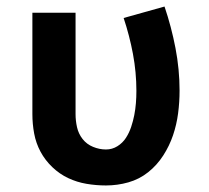

<svg xmlns="http://www.w3.org/2000/svg" viewBox="-20 -559 640 587"><path d="M304 8Q274 8 244.5 3Q215 -2 188.5 -14.5Q162 -27 140 -48Q118 -69 104 -95Q90 -121 84.5 -150.5Q79 -180 79 -210V-520H211V-210Q211 -190 215.5 -170Q220 -150 232.5 -134Q245 -118 264.5 -110Q284 -102 304 -102Q323 -102 339 -112Q355 -122 365 -137.5Q375 -153 381 -171Q387 -189 390.5 -207Q394 -225 395.5 -243.5Q397 -262 397 -281Q397 -338 386.5 -394Q376 -450 358 -504L483 -539Q504 -477 516.5 -412Q529 -347 529 -282Q529 -247 524.5 -212.5Q520 -178 509 -145.5Q498 -113 479 -83.5Q460 -54 433 -32.5Q406 -11 372.5 -1.5Q339 8 304 8Z"/></svg>

Font: Iosevka Extrabold Extended
Style: Regular
Weight: 800
Width: 7
Monospace: yes
Designer: Belleve Invis
Foundry: Belleve Invis
Version: Version 32.5.0; ttfautohint (v1.8.4)